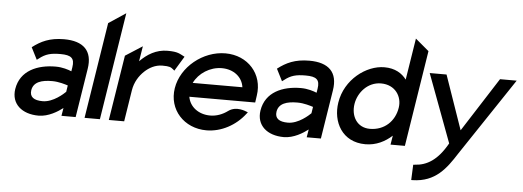

<svg xmlns="http://www.w3.org/2000/svg" viewBox="-53 -804 3158 1159"><g transform="rotate(5 1526.0 -224.5)"><path d="M41 -137C27 -46 94 11 195 11C255 11 311 -25 341 -48L333 0H419L466 -296C484 -407 426 -462 309 -462C222 -462 169 -436 118 -397L155 -324L166 -332C205 -363 237 -371 295 -371C360 -371 382 -353 373 -298L369 -273C350 -281 314 -293 273 -293C162 -293 59 -250 41 -137ZM138 -138C146 -189 195 -204 259 -204C300 -204 339 -191 355 -186L349 -147C337 -135 276 -78 212 -78C159 -78 132 -97 138 -138Z M473 0H566L669 -651L565 -582Z M620 0H713L743 -190C751 -241 777 -281 807 -309C834 -334 870 -355 914 -355C958 -355 965 -350 980 -338L988 -331L1042 -420C1011 -435 1002 -447 937 -447C868 -447 814 -413 771 -369L786 -461L683 -395Z M1000 -226C979 -95 1076 11 1212 11C1302 11 1389 -37 1444 -109L1452 -119L1442 -123C1441 -123 1381 -152 1333 -117C1302 -94 1265 -80 1227 -80C1156 -80 1102 -122 1092 -182H1491L1497 -224C1518 -356 1423 -462 1287 -462C1151 -462 1021 -357 1000 -226ZM1105 -267C1134 -327 1201 -371 1273 -371C1345 -371 1398 -328 1406 -267Z M1527 -137C1513 -46 1580 11 1681 11C1741 11 1797 -25 1827 -48L1819 0H1905L1952 -296C1970 -407 1912 -462 1795 -462C1708 -462 1655 -436 1604 -397L1641 -324L1652 -332C1691 -363 1723 -371 1781 -371C1846 -371 1868 -353 1859 -298L1855 -273C1836 -281 1800 -293 1759 -293C1648 -293 1545 -250 1527 -137ZM1624 -138C1632 -189 1681 -204 1745 -204C1786 -204 1825 -191 1841 -186L1835 -147C1823 -135 1762 -78 1698 -78C1645 -78 1618 -97 1624 -138Z M1991 -226C1972 -108 2034 11 2175 11C2241 11 2294 -17 2336 -55L2327 0H2414L2506 -582L2424 -651L2384 -399C2357 -435 2315 -462 2250 -462C2140 -462 2013 -367 1991 -226ZM2089 -226C2100 -295 2157 -363 2238 -363C2324 -363 2368 -295 2357 -226C2344 -143 2282 -84 2194 -84C2117 -84 2077 -150 2089 -226Z M2525 -451 2679 -38C2620 67 2556 104 2484 108L2474 109L2470 202H2479C2617 199 2679 112 2739 18L3052 -451H2951L2741 -123L2627 -451Z"/></g></svg>

Font: Charger Sport
Style: BdObl
Weight: 700
Designer: Jasper
Foundry: Cannot Into Space Fonts
Version: Version 1.1